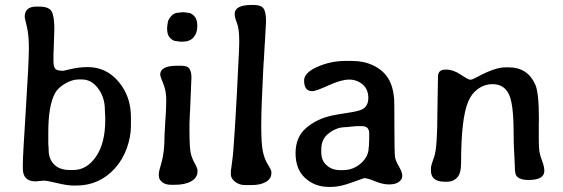

<svg xmlns="http://www.w3.org/2000/svg" viewBox="-20 -734 2226 759"><path d="M255.4 -62H270Q323.2 -62 359.6 -115Q396 -168 396 -259.3V-274.9L395.5 -280.3L395 -290.5Q394.5 -295.9 394.5 -300.8Q394.5 -348.1 368.2 -384Q341.8 -419.9 303.7 -419.9H289.6Q265.6 -419.9 237.1 -403.3Q208.5 -386.7 196.8 -364.3Q170.9 -315.4 170.9 -210V-165Q172.4 -150.4 172.4 -140.6Q172.4 -105.5 194.1 -83.7Q215.8 -62 255.4 -62ZM191.4 -491.2Q191.4 -472.7 197.5 -463.4Q203.6 -454.1 230 -454.1Q230.5 -454.1 262 -461.4Q293.5 -468.8 327.1 -468.8Q399.9 -468.8 448.7 -411.1Q497.6 -353.5 497.6 -270.5V-235.4Q497.6 -194.3 481.4 -148.4Q464.8 -102.5 434.6 -68.8Q372.6 -0.5 281.7 -0.5H271Q245.6 -0.5 205.6 -10.3Q165.5 -20 153.3 -20L120.6 -17.1Q70.3 -17.1 70.3 -67.4V-87.4Q70.3 -117.2 82.3 -304.7Q94.2 -492.2 94.2 -543.9Q94.2 -595.7 85.9 -629.9Q77.6 -664.1 77.6 -667Q77.6 -708 124 -708H133.8Q173.3 -708 184.1 -689.2Q194.8 -670.4 194.8 -619.6L192.4 -542L191.4 -520Z M759.8 -634.8V-628.9Q759.8 -604 745.4 -586.7Q731 -569.3 701.2 -569.3H693.4L678.2 -571.3Q665 -571.3 652.8 -583.5Q640.6 -595.7 640.6 -620.1V-626L643.1 -643.6Q643.1 -653.8 655.5 -668.9Q668 -684.1 687.5 -684.1L698.7 -685.5H708.5L722.2 -683.6Q734.9 -683.6 747.3 -671.1Q759.8 -658.7 759.8 -634.8ZM736.8 -428.7 731.4 -297.4 730.5 -284.2 729 -244.1V-225.1Q729 -154.8 733.2 -132.8Q737.3 -110.8 749 -90.1Q760.7 -69.3 760.7 -60.1V-55.7Q760.7 -31.7 736.3 -17.6Q711.9 -3.4 669.9 -3.4H657.7Q633.3 -3.4 620.6 -14.4Q607.9 -25.4 607.9 -38.1V-48.8Q607.9 -55.2 619.1 -94Q630.4 -132.8 630.4 -199.7Q631.8 -218.8 631.8 -226.1L633.3 -252.9L634.3 -266.1Q636.7 -300.3 636.7 -319.3L637.2 -338.9Q637.2 -375.5 625.2 -403.8Q613.3 -432.1 613.3 -439Q613.3 -474.1 679.7 -474.1H697.3Q722.2 -474.1 729.5 -461.2Q736.8 -448.2 736.8 -428.7Z M907.7 -678.7Q907.7 -714.4 974.6 -714.4H983.4Q1011.2 -714.4 1021.5 -700.9Q1031.7 -687.5 1031.7 -648.9L1027.8 -576.2Q1026.4 -559.1 1026.4 -557.6L1025.4 -539.1Q1024.4 -521 1023.4 -502.4L1022 -483.9L1020.5 -456.1Q1012.7 -307.6 1012.7 -237.1Q1012.7 -166.5 1019 -135.7Q1025.4 -105 1039.1 -83.5Q1052.7 -62 1052.7 -55.2V-49.3Q1052.7 -27.8 1031.5 -15.1Q1010.3 -2.4 974.1 -2.4H948.7Q926.3 -2.4 909.4 -15.4Q892.6 -28.3 892.6 -44.9V-58.1L895.5 -78.6Q901.4 -121.1 902.6 -142.3Q903.8 -163.6 906.7 -201.4Q909.7 -239.3 916.3 -363Q922.9 -486.8 922.9 -496.1L924.8 -532.7L925.8 -568.8Q925.8 -620.6 916.7 -642.8Q907.7 -665 907.7 -678.7Z M1323.7 -61.5H1336.4Q1376.5 -61.5 1407 -88.6Q1437.5 -115.7 1437.5 -151.4L1438.5 -157.7V-164.1L1439.5 -179.2V-207Q1439.5 -235.4 1410.6 -235.4H1388.7L1385.3 -234.9L1366.2 -233.4Q1352.5 -231.4 1346.7 -231.4Q1307.1 -231.4 1273.4 -201.7Q1250 -180.7 1250 -142.1V-132.3Q1250 -99.6 1271.2 -80.6Q1292.5 -61.5 1323.7 -61.5ZM1214.8 -373.5Q1182.1 -373.5 1182.1 -415.5Q1182.1 -446.8 1235.1 -470Q1288.1 -493.2 1345.2 -493.2H1369.6Q1418.9 -493.2 1456.5 -474.9Q1494.1 -456.5 1513.9 -425.3Q1533.7 -394 1538.1 -343.8Q1539.1 -332 1539.1 -230Q1539.1 -127.9 1541.7 -112.5Q1544.4 -97.2 1557.4 -75.2Q1570.3 -53.2 1570.3 -39.1Q1570.3 -24.9 1556.9 -14.9Q1543.5 -4.9 1518.1 -4.9Q1492.7 -4.9 1462.9 -17.3Q1433.1 -29.8 1419.4 -29.8Q1418 -29.8 1370.6 -12.5Q1323.2 4.9 1290.5 4.9H1279.8Q1225.1 4.9 1186.8 -29.8Q1148.4 -64.5 1148.4 -128.4Q1148.4 -192.4 1190.4 -228.3Q1232.4 -264.2 1292.5 -277.3Q1310.5 -281.2 1352.5 -287.6Q1394.5 -293.9 1409.7 -300.8Q1436 -313 1436 -346.9Q1436 -380.9 1413.6 -400.1Q1391.1 -419.4 1360.1 -419.4Q1329.1 -419.4 1278.8 -396.5Q1228.5 -373.5 1214.8 -373.5Z M2131.8 -58.6Q2131.8 -22.5 2068.8 -22.5Q2033.2 -22.5 2021 -39.6Q2015.1 -47.9 2015.1 -78.6L2013.7 -109.9Q2010.3 -161.1 2010.3 -212.9Q2010.3 -324.7 1991 -363Q1971.7 -401.4 1926.3 -401.4Q1896 -401.4 1870.4 -383.3Q1844.7 -365.2 1831.1 -333Q1802.7 -267.1 1802.7 -89.4Q1802.7 -48.8 1787.4 -32.2Q1772 -15.6 1748 -15.6H1738.3Q1683.6 -15.6 1683.6 -59.1V-70.8Q1683.6 -76.2 1689.5 -94.2L1697.3 -116.7Q1709 -156.2 1709 -286.1L1711.4 -431.2Q1711.4 -459 1741.7 -459Q1772 -459 1801.5 -439Q1831.1 -418.9 1839.1 -418.9Q1847.2 -418.9 1867.7 -430.2Q1936.5 -467.8 1978 -467.8H1990.7Q2065.4 -467.8 2095.7 -400.4Q2110.4 -368.7 2110.4 -263.7V-260.3Q2110.4 -251.5 2109.9 -242.7Q2109.9 -218.8 2109.9 -217.8Q2109.9 -208.5 2109.9 -199.7Q2109.9 -192.9 2109.9 -186.5Q2109.9 -148.9 2112.3 -135.3Q2115.7 -116.7 2123.5 -96.7Q2131.8 -74.7 2131.8 -58.6Z"/></svg>

Font: Averia Gruesa Libre
Style: Regular
Weight: 500
Italic angle: -1.70001°
Version: Version 1.001